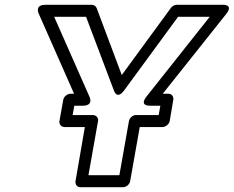

<svg xmlns="http://www.w3.org/2000/svg" viewBox="-20 -756 975 801"><path d="M642 -276H547C532 -276 520 -262 518 -251L478 -25H349L389 -251C392 -266 379 -276 368 -276H283L290 -315H325C325 -315 371 -312 353 -353L206 -686H339L455 -379C455 -379 467 -337 498 -379L723 -686H855L591 -353C591 -353 558 -315 606 -315H649ZM658 -226C669 -226 685 -236 688 -251L703 -340C705 -351 698 -365 683 -365H659L924 -698C956 -739 909 -736 909 -736H717C709 -736 699 -731 693 -723L488 -443L383 -723C380 -730 372 -736 363 -736H170C122 -736 142 -698 142 -698L289 -365H274C263 -365 247 -355 244 -340L228 -251C226 -240 234 -226 249 -226H334L295 0C293 11 300 25 315 25H494C505 25 520 15 523 0L563 -226Z"/></svg>

Font: Asimov
Style: XWidOuIt
Weight: 500
Designer: Google
Version: Version 2.000980; 2014